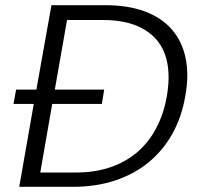

<svg xmlns="http://www.w3.org/2000/svg" viewBox="-20 -719 770 739"><path d="M42 -374H120L178 -699H386Q473 -699 537.5 -675Q602 -651 641.5 -605.5Q681 -560 694.5 -495Q708 -430 693 -348Q679 -267 642.5 -202.5Q606 -138 550.5 -93Q495 -48 422 -24Q349 0 262 0H54L110 -319H32ZM272 -55Q346 -55 405.5 -75.5Q465 -96 509 -134Q553 -172 581.5 -226Q610 -280 622 -348Q634 -416 625 -470.5Q616 -525 585 -563Q554 -601 502 -621.5Q450 -642 376 -642H238L191 -374H381L372 -319H181L135 -55Z"/></svg>

Font: SVN-Poppins Light
Style: Italic
Weight: 300
Italic angle: -10°
Designer: Ninad Kale (Devanagari), Jonny Pinhorn (Latin)
Foundry: Indian Type Foundry
Version: Version 3.002 2017; ttfautohint (v1.8.3)